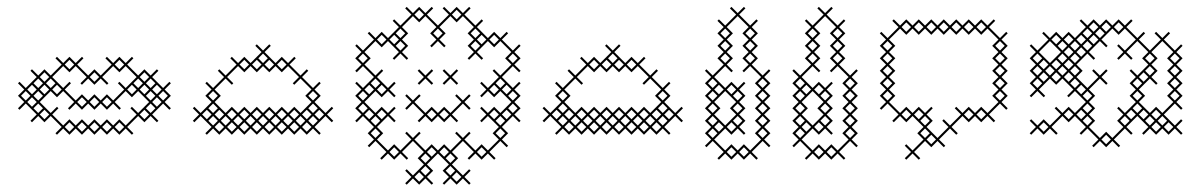

<svg xmlns="http://www.w3.org/2000/svg" viewBox="-20 -381 3433 549"><path d="M214.3 4.3 232.1 -13.6 250 4.3 267.9 -13.6 285.7 4.3 303.6 -13.6 321.4 4.3 339.3 -13.6 357.1 4.3 361.4 0 343.6 -17.9 375 -49.3 392.9 -31.4 410.7 -49.3 428.6 -31.4 432.9 -35.7 415 -53.6 446.4 -85 464.3 -67.1 468.6 -71.4 450.7 -89.3 468.6 -107.1 450.7 -125 468.6 -142.9 464.3 -147.1 446.4 -129.3 415 -160.7 432.9 -178.6 428.6 -182.9 410.7 -165 392.9 -182.9 375 -165 343.6 -196.4 361.4 -214.3 357.1 -218.6 339.3 -200.7 321.4 -218.6 303.6 -200.7 285.7 -218.6 281.4 -214.3 299.3 -196.4 267.9 -165 250 -182.9 232.1 -165 200.7 -196.4 218.6 -214.3 214.3 -218.6 196.4 -200.7 178.6 -218.6 160.7 -200.7 142.9 -218.6 138.6 -214.3 156.4 -196.4 125 -165 107.1 -182.9 89.3 -165 71.4 -182.9 67.1 -178.6 85 -160.7 53.6 -129.3 35.7 -147.1 31.4 -142.9 49.3 -125 31.4 -107.1 49.3 -89.3 31.4 -71.4 35.7 -67.1 53.6 -85 85 -53.6 67.1 -35.7 71.4 -31.4 89.3 -49.3 107.1 -31.4 125 -49.3 156.4 -17.9 138.6 0 142.9 4.3 160.7 -13.6 178.6 4.3 196.4 -13.6ZM250 -67.1 267.9 -85 285.7 -67.1 303.6 -85 321.4 -67.1 325.7 -71.4 307.9 -89.3 339.3 -120.7 357.1 -102.9 375 -120.7 406.4 -89.3 375 -57.9 357.1 -75.7 352.9 -71.4 370.7 -53.6 339.3 -22.1 321.4 -40 303.6 -22.1 285.7 -40 267.9 -22.1 250 -40 232.1 -22.1 214.3 -40 196.4 -22.1 178.6 -40 160.7 -22.1 129.3 -53.6 147.1 -71.4 142.9 -75.7 125 -57.9 93.6 -89.3 125 -120.7 142.9 -102.9 160.7 -120.7 192.1 -89.3 174.3 -71.4 178.6 -67.1 196.4 -85 214.3 -67.1 232.1 -85ZM392.9 -67.1 406.4 -53.6 392.9 -40 379.3 -53.6ZM75.7 -71.4 89.3 -85 102.9 -71.4 89.3 -57.9ZM75.7 -107.1 89.3 -120.7 102.9 -107.1 89.3 -93.6ZM111.4 -142.9 125 -156.4 138.6 -142.9 125 -129.3ZM71.4 -138.6 85 -125 71.4 -111.4 57.9 -125ZM160.7 -129.3 129.3 -160.7 160.7 -192.1 178.6 -174.3 196.4 -192.1 227.9 -160.7 210 -142.9 214.3 -138.6 232.1 -156.4 250 -138.6 267.9 -156.4 285.7 -138.6 290 -142.9 272.1 -160.7 303.6 -192.1 321.4 -174.3 339.3 -192.1 370.7 -160.7 339.3 -129.3 321.4 -147.1 317.1 -142.9 335 -125 303.6 -93.6 285.7 -111.4 267.9 -93.6 250 -111.4 232.1 -93.6 214.3 -111.4 196.4 -93.6 165 -125 182.9 -142.9 178.6 -147.1ZM107.1 -138.6 120.7 -125 107.1 -111.4 93.6 -125ZM397.1 -142.9 410.7 -156.4 424.3 -142.9 410.7 -129.3ZM357.1 -138.6 370.7 -125 357.1 -111.4 343.6 -125ZM392.9 -138.6 406.4 -125 392.9 -111.4 379.3 -125ZM428.6 -102.9 442.1 -89.3 428.6 -75.7 415 -89.3ZM397.1 -107.1 410.7 -120.7 424.3 -107.1 410.7 -93.6ZM71.4 -102.9 85 -89.3 71.4 -75.7 57.9 -89.3ZM432.9 -107.1 446.4 -120.7 460 -107.1 446.4 -93.6ZM40 -107.1 53.6 -120.7 67.1 -107.1 53.6 -93.6ZM75.7 -142.9 89.3 -156.4 102.9 -142.9 89.3 -129.3ZM93.6 -53.6 107.1 -67.1 120.7 -53.6 107.1 -40ZM93.6 -160.7 107.1 -174.3 120.7 -160.7 107.1 -147.1ZM129.3 -125 142.9 -138.6 156.4 -125 142.9 -111.4ZM165 -17.9 178.6 -31.4 192.1 -17.9 178.6 -4.3ZM165 -196.4 178.6 -210 192.1 -196.4 178.6 -182.9ZM200.7 -17.9 214.3 -31.4 227.9 -17.9 214.3 -4.3ZM200.7 -89.3 214.3 -102.9 227.9 -89.3 214.3 -75.7ZM236.4 -17.9 250 -31.4 263.6 -17.9 250 -4.3ZM236.4 -89.3 250 -102.9 263.6 -89.3 250 -75.7ZM236.4 -160.7 250 -174.3 263.6 -160.7 250 -147.1ZM272.1 -17.9 285.7 -31.4 299.3 -17.9 285.7 -4.3ZM272.1 -89.3 285.7 -102.9 299.3 -89.3 285.7 -75.7ZM307.9 -17.9 321.4 -31.4 335 -17.9 321.4 -4.3ZM307.9 -196.4 321.4 -210 335 -196.4 321.4 -182.9ZM361.4 -142.9 375 -156.4 388.6 -142.9 375 -129.3ZM379.3 -160.7 392.9 -174.3 406.4 -160.7 392.9 -147.1ZM397.1 -71.4 410.7 -85 424.3 -71.4 410.7 -57.9ZM415 -125 428.6 -138.6 442.1 -125 428.6 -111.4Z M642.9 4.3 660.7 -13.6 678.6 4.3 696.4 -13.6 714.3 4.3 732.1 -13.6 750 4.3 767.9 -13.6 785.7 4.3 803.6 -13.6 821.4 4.3 839.3 -13.6 857.1 4.3 875 -13.6 892.9 4.3 897.1 0 879.3 -17.9 910.7 -49.3 928.6 -31.4 932.9 -35.7 915 -53.6 932.9 -71.4 928.6 -75.7 910.7 -57.9 879.3 -89.3 897.1 -107.1 879.3 -125 897.1 -142.9 892.9 -147.1 875 -129.3 843.6 -160.7 861.4 -178.6 857.1 -182.9 839.3 -165 807.9 -196.4 825.7 -214.3 821.4 -218.6 803.6 -200.7 785.7 -218.6 767.9 -200.7 736.4 -232.1 754.3 -250 750 -254.3 732.1 -236.4 714.3 -254.3 710 -250 727.9 -232.1 696.4 -200.7 678.6 -218.6 660.7 -200.7 642.9 -218.6 638.6 -214.3 656.4 -196.4 625 -165 607.1 -182.9 602.9 -178.6 620.7 -160.7 589.3 -129.3 571.4 -147.1 567.1 -142.9 585 -125 567.1 -107.1 585 -89.3 553.6 -57.9 535.7 -75.7 531.4 -71.4 549.3 -53.6 531.4 -35.7 535.7 -31.4 553.6 -49.3 585 -17.9 567.1 0 571.4 4.3 589.3 -13.6 607.1 4.3 625 -13.6ZM575.7 -35.7 589.3 -49.3 602.9 -35.7 589.3 -22.1ZM611.4 -35.7 625 -49.3 638.6 -35.7 625 -22.1ZM647.1 -35.7 660.7 -49.3 674.3 -35.7 660.7 -22.1ZM607.1 -31.4 620.7 -17.9 607.1 -4.3 593.6 -17.9ZM682.9 -35.7 696.4 -49.3 710 -35.7 696.4 -22.1ZM642.9 -31.4 656.4 -17.9 642.9 -4.3 629.3 -17.9ZM718.6 -35.7 732.1 -49.3 745.7 -35.7 732.1 -22.1ZM678.6 -31.4 692.1 -17.9 678.6 -4.3 665 -17.9ZM754.3 -35.7 767.9 -49.3 781.4 -35.7 767.9 -22.1ZM714.3 -31.4 727.9 -17.9 714.3 -4.3 700.7 -17.9ZM790 -35.7 803.6 -49.3 817.1 -35.7 803.6 -22.1ZM750 -31.4 763.6 -17.9 750 -4.3 736.4 -17.9ZM825.7 -35.7 839.3 -49.3 852.9 -35.7 839.3 -22.1ZM785.7 -31.4 799.3 -17.9 785.7 -4.3 772.1 -17.9ZM861.4 -35.7 875 -49.3 888.6 -35.7 875 -22.1ZM821.4 -31.4 835 -17.9 821.4 -4.3 807.9 -17.9ZM857.1 -31.4 870.7 -17.9 857.1 -4.3 843.6 -17.9ZM625 -57.9 593.6 -89.3 611.4 -107.1 593.6 -125 625 -156.4 642.9 -138.6 647.1 -142.9 629.3 -160.7 660.7 -192.1 678.6 -174.3 696.4 -192.1 714.3 -174.3 732.1 -192.1 750 -174.3 767.9 -192.1 785.7 -174.3 803.6 -192.1 835 -160.7 817.1 -142.9 821.4 -138.6 839.3 -156.4 870.7 -125 852.9 -107.1 870.7 -89.3 839.3 -57.9 821.4 -75.7 803.6 -57.9 785.7 -75.7 767.9 -57.9 750 -75.7 732.1 -57.9 714.3 -75.7 696.4 -57.9 678.6 -75.7 660.7 -57.9 642.9 -75.7ZM571.4 -67.1 585 -53.6 571.4 -40 557.9 -53.6ZM857.1 -67.1 870.7 -53.6 857.1 -40 843.6 -53.6ZM714.3 -210 727.9 -196.4 714.3 -182.9 700.7 -196.4ZM575.7 -71.4 589.3 -85 602.9 -71.4 589.3 -57.9ZM575.7 -107.1 589.3 -120.7 602.9 -107.1 589.3 -93.6ZM593.6 -53.6 607.1 -67.1 620.7 -53.6 607.1 -40ZM629.3 -53.6 642.9 -67.1 656.4 -53.6 642.9 -40ZM665 -53.6 678.6 -67.1 692.1 -53.6 678.6 -40ZM665 -196.4 678.6 -210 692.1 -196.4 678.6 -182.9ZM700.7 -53.6 714.3 -67.1 727.9 -53.6 714.3 -40ZM718.6 -214.3 732.1 -227.9 745.7 -214.3 732.1 -200.7ZM736.4 -53.6 750 -67.1 763.6 -53.6 750 -40ZM736.4 -196.4 750 -210 763.6 -196.4 750 -182.9ZM772.1 -53.6 785.7 -67.1 799.3 -53.6 785.7 -40ZM772.1 -196.4 785.7 -210 799.3 -196.4 785.7 -182.9ZM807.9 -53.6 821.4 -67.1 835 -53.6 821.4 -40ZM861.4 -71.4 875 -85 888.6 -71.4 875 -57.9ZM861.4 -107.1 875 -120.7 888.6 -107.1 875 -93.6ZM879.3 -53.6 892.9 -67.1 906.4 -53.6 892.9 -40Z M1196.4 49.3 1165 17.9 1182.9 0 1178.6 -4.3 1160.7 13.6 1142.9 -4.3 1138.6 0 1156.4 17.9 1125 49.3 1107.1 31.4 1089.3 49.3 1057.9 17.9 1075.7 0 1057.9 -17.9 1089.3 -49.3 1107.1 -31.4 1111.4 -35.7 1093.6 -53.6 1111.4 -71.4 1107.1 -75.7 1089.3 -57.9 1071.4 -75.7 1053.6 -57.9 1022.1 -89.3 1053.6 -120.7 1071.4 -102.9 1089.3 -120.7 1107.1 -102.9 1111.4 -107.1 1093.6 -125 1111.4 -142.9 1107.1 -147.1 1089.3 -129.3 1057.9 -160.7 1075.7 -178.6 1071.4 -182.9 1053.6 -165 1022.1 -196.4 1040 -214.3 1022.1 -232.1 1053.6 -263.6 1071.4 -245.7 1089.3 -263.6 1120.7 -232.1 1102.9 -214.3 1107.1 -210 1125 -227.9 1142.9 -210 1147.1 -214.3 1129.3 -232.1 1147.1 -250 1129.3 -267.9 1147.1 -285.7 1129.3 -303.6 1160.7 -335 1178.6 -317.1 1196.4 -335 1227.9 -303.6 1210 -285.7 1227.9 -267.9 1210 -250 1214.3 -245.7 1232.1 -263.6 1250 -245.7 1254.3 -250 1236.4 -267.9 1254.3 -285.7 1236.4 -303.6 1267.9 -335 1285.7 -317.1 1303.6 -335 1335 -303.6 1317.1 -285.7 1335 -267.9 1317.1 -250 1335 -232.1 1317.1 -214.3 1321.4 -210 1339.3 -227.9 1357.1 -210 1361.4 -214.3 1343.6 -232.1 1375 -263.6 1392.9 -245.7 1410.7 -263.6 1442.1 -232.1 1424.3 -214.3 1442.1 -196.4 1410.7 -165 1392.9 -182.9 1388.6 -178.6 1406.4 -160.7 1375 -129.3 1357.1 -147.1 1352.9 -142.9 1370.7 -125 1352.9 -107.1 1357.1 -102.9 1375 -120.7 1392.9 -102.9 1410.7 -120.7 1442.1 -89.3 1410.7 -57.9 1392.9 -75.7 1375 -57.9 1357.1 -75.7 1352.9 -71.4 1370.7 -53.6 1352.9 -35.7 1357.1 -31.4 1375 -49.3 1406.4 -17.9 1388.6 0 1406.4 17.9 1375 49.3 1357.1 31.4 1339.3 49.3 1307.9 17.9 1325.7 0 1321.4 -4.3 1303.6 13.6 1285.7 -4.3 1281.4 0 1299.3 17.9 1267.9 49.3 1250 31.4 1232.1 49.3 1214.3 31.4ZM1129.3 53.6 1160.7 22.1 1192.1 53.6 1174.3 71.4 1192.1 89.3 1160.7 120.7 1142.9 102.9 1138.6 107.1 1156.4 125 1138.6 142.9 1142.9 147.1 1160.7 129.3 1178.6 147.1 1196.4 129.3 1214.3 147.1 1218.6 142.9 1200.7 125 1218.6 107.1 1200.7 89.3 1232.1 57.9 1263.6 89.3 1245.7 107.1 1263.6 125 1245.7 142.9 1250 147.1 1267.9 129.3 1285.7 147.1 1303.6 129.3 1321.4 147.1 1325.7 142.9 1307.9 125 1325.7 107.1 1321.4 102.9 1303.6 120.7 1272.1 89.3 1290 71.4 1272.1 53.6 1303.6 22.1 1335 53.6 1317.1 71.4 1321.4 75.7 1339.3 57.9 1357.1 75.7 1375 57.9 1392.9 75.7 1397.1 71.4 1379.3 53.6 1410.7 22.1 1428.6 40 1432.9 35.7 1415 17.9 1432.9 0 1415 -17.9 1446.4 -49.3 1464.3 -31.4 1468.6 -35.7 1450.7 -53.6 1468.6 -71.4 1450.7 -89.3 1468.6 -107.1 1450.7 -125 1468.6 -142.9 1464.3 -147.1 1446.4 -129.3 1415 -160.7 1446.4 -192.1 1464.3 -174.3 1468.6 -178.6 1450.7 -196.4 1468.6 -214.3 1450.7 -232.1 1468.6 -250 1464.3 -254.3 1446.4 -236.4 1415 -267.9 1432.9 -285.7 1428.6 -290 1410.7 -272.1 1392.9 -290 1375 -272.1 1343.6 -303.6 1361.4 -321.4 1357.1 -325.7 1339.3 -307.9 1307.9 -339.3 1325.7 -357.1 1321.4 -361.4 1303.6 -343.6 1285.7 -361.4 1267.9 -343.6 1250 -361.4 1245.7 -357.1 1263.6 -339.3 1232.1 -307.9 1200.7 -339.3 1218.6 -357.1 1214.3 -361.4 1196.4 -343.6 1178.6 -361.4 1160.7 -343.6 1142.9 -361.4 1138.6 -357.1 1156.4 -339.3 1125 -307.9 1107.1 -325.7 1102.9 -321.4 1120.7 -303.6 1089.3 -272.1 1071.4 -290 1053.6 -272.1 1035.7 -290 1031.4 -285.7 1049.3 -267.9 1017.9 -236.4 1000 -254.3 995.7 -250 1013.6 -232.1 995.7 -214.3 1013.6 -196.4 995.7 -178.6 1000 -174.3 1017.9 -192.1 1049.3 -160.7 1017.9 -129.3 1000 -147.1 995.7 -142.9 1013.6 -125 995.7 -107.1 1013.6 -89.3 995.7 -71.4 1013.6 -53.6 995.7 -35.7 1000 -31.4 1017.9 -49.3 1049.3 -17.9 1031.4 0 1049.3 17.9 1031.4 35.7 1035.7 40 1053.6 22.1 1085 53.6 1067.1 71.4 1071.4 75.7 1089.3 57.9 1107.1 75.7 1125 57.9 1142.9 75.7 1147.1 71.4ZM1040 -35.7 1053.6 -49.3 1067.1 -35.7 1053.6 -22.1ZM1035.7 -138.6 1049.3 -125 1035.7 -111.4 1022.1 -125ZM1107.1 -281.4 1120.7 -267.9 1107.1 -254.3 1093.6 -267.9ZM1111.4 -250 1125 -263.6 1138.6 -250 1125 -236.4ZM1392.9 -138.6 1406.4 -125 1392.9 -111.4 1379.3 -125ZM1432.9 -107.1 1446.4 -120.7 1460 -107.1 1446.4 -93.6ZM1428.6 -67.1 1442.1 -53.6 1428.6 -40 1415 -53.6ZM1397.1 -35.7 1410.7 -49.3 1424.3 -35.7 1410.7 -22.1ZM1254.3 71.4 1267.9 57.9 1281.4 71.4 1267.9 85ZM1178.6 111.4 1192.1 125 1178.6 138.6 1165 125ZM1196.4 -57.9 1165 -89.3 1182.9 -107.1 1178.6 -111.4 1160.7 -93.6 1142.9 -111.4 1138.6 -107.1 1156.4 -89.3 1138.6 -71.4 1142.9 -67.1 1160.7 -85 1192.1 -53.6 1174.3 -35.7 1178.6 -31.4 1196.4 -49.3 1214.3 -31.4 1232.1 -49.3 1250 -31.4 1267.9 -49.3 1285.7 -31.4 1290 -35.7 1272.1 -53.6 1303.6 -85 1321.4 -67.1 1325.7 -71.4 1307.9 -89.3 1325.7 -107.1 1321.4 -111.4 1303.6 -93.6 1285.7 -111.4 1281.4 -107.1 1299.3 -89.3 1267.9 -57.9 1250 -75.7 1232.1 -57.9 1214.3 -75.7ZM1218.6 -142.9 1200.7 -160.7 1218.6 -178.6 1214.3 -182.9 1196.4 -165 1178.6 -182.9 1174.3 -178.6 1192.1 -160.7 1174.3 -142.9 1178.6 -138.6 1196.4 -156.4 1214.3 -138.6ZM1290 -142.9 1272.1 -160.7 1290 -178.6 1285.7 -182.9 1267.9 -165 1250 -182.9 1245.7 -178.6 1263.6 -160.7 1245.7 -142.9 1250 -138.6 1267.9 -156.4 1285.7 -138.6ZM1004.3 -71.4 1017.9 -85 1031.4 -71.4 1017.9 -57.9ZM1004.3 -107.1 1017.9 -120.7 1031.4 -107.1 1017.9 -93.6ZM1004.3 -214.3 1017.9 -227.9 1031.4 -214.3 1017.9 -200.7ZM1022.1 -53.6 1035.7 -67.1 1049.3 -53.6 1035.7 -40ZM1040 0 1053.6 -13.6 1067.1 0 1053.6 13.6ZM1040 -142.9 1053.6 -156.4 1067.1 -142.9 1053.6 -129.3ZM1057.9 -53.6 1071.4 -67.1 1085 -53.6 1071.4 -40ZM1057.9 -125 1071.4 -138.6 1085 -125 1071.4 -111.4ZM1057.9 -267.9 1071.4 -281.4 1085 -267.9 1071.4 -254.3ZM1093.6 53.6 1107.1 40 1120.7 53.6 1107.1 67.1ZM1111.4 -285.7 1125 -299.3 1138.6 -285.7 1125 -272.1ZM1165 -339.3 1178.6 -352.9 1192.1 -339.3 1178.6 -325.7ZM1182.9 107.1 1196.4 93.6 1210 107.1 1196.4 120.7ZM1182.9 71.4 1196.4 57.9 1210 71.4 1196.4 85ZM1200.7 53.6 1214.3 40 1227.9 53.6 1214.3 67.1ZM1200.7 -53.6 1214.3 -67.1 1227.9 -53.6 1214.3 -40ZM1218.6 -285.7 1232.1 -299.3 1245.7 -285.7 1232.1 -272.1ZM1236.4 53.6 1250 40 1263.6 53.6 1250 67.1ZM1236.4 -53.6 1250 -67.1 1263.6 -53.6 1250 -40ZM1254.3 107.1 1267.9 93.6 1281.4 107.1 1267.9 120.7ZM1272.1 125 1285.7 111.4 1299.3 125 1285.7 138.6ZM1272.1 -339.3 1285.7 -352.9 1299.3 -339.3 1285.7 -325.7ZM1325.7 -250 1339.3 -263.6 1352.9 -250 1339.3 -236.4ZM1325.7 -285.7 1339.3 -299.3 1352.9 -285.7 1339.3 -272.1ZM1343.6 53.6 1357.1 40 1370.7 53.6 1357.1 67.1ZM1343.6 -267.9 1357.1 -281.4 1370.7 -267.9 1357.1 -254.3ZM1379.3 -53.6 1392.9 -67.1 1406.4 -53.6 1392.9 -40ZM1379.3 -267.9 1392.9 -281.4 1406.4 -267.9 1392.9 -254.3ZM1397.1 0 1410.7 -13.6 1424.3 0 1410.7 13.6ZM1397.1 -142.9 1410.7 -156.4 1424.3 -142.9 1410.7 -129.3ZM1415 -125 1428.6 -138.6 1442.1 -125 1428.6 -111.4ZM1432.9 -71.4 1446.4 -85 1460 -71.4 1446.4 -57.9ZM1432.9 -214.3 1446.4 -227.9 1460 -214.3 1446.4 -200.7Z M1642.9 4.3 1660.7 -13.6 1678.6 4.3 1696.4 -13.6 1714.3 4.3 1732.1 -13.6 1750 4.3 1767.9 -13.6 1785.7 4.3 1803.6 -13.6 1821.4 4.3 1839.3 -13.6 1857.1 4.3 1875 -13.6 1892.9 4.3 1897.1 0 1879.3 -17.9 1910.7 -49.3 1928.6 -31.4 1932.9 -35.7 1915 -53.6 1932.9 -71.4 1928.6 -75.7 1910.7 -57.9 1879.3 -89.3 1897.1 -107.1 1879.3 -125 1897.1 -142.9 1892.9 -147.1 1875 -129.3 1843.6 -160.7 1861.4 -178.6 1857.1 -182.9 1839.3 -165 1807.9 -196.4 1825.7 -214.3 1821.4 -218.6 1803.6 -200.7 1785.7 -218.6 1767.9 -200.7 1736.4 -232.1 1754.3 -250 1750 -254.3 1732.1 -236.4 1714.3 -254.3 1710 -250 1727.9 -232.1 1696.4 -200.7 1678.6 -218.6 1660.7 -200.7 1642.9 -218.6 1638.6 -214.3 1656.4 -196.4 1625 -165 1607.1 -182.9 1602.9 -178.6 1620.7 -160.7 1589.3 -129.3 1571.4 -147.1 1567.1 -142.9 1585 -125 1567.1 -107.1 1585 -89.3 1553.6 -57.9 1535.7 -75.7 1531.4 -71.4 1549.3 -53.6 1531.4 -35.7 1535.7 -31.4 1553.6 -49.3 1585 -17.9 1567.1 0 1571.4 4.3 1589.3 -13.6 1607.1 4.3 1625 -13.6ZM1575.7 -35.7 1589.3 -49.3 1602.9 -35.7 1589.3 -22.1ZM1611.4 -35.7 1625 -49.3 1638.6 -35.7 1625 -22.1ZM1647.1 -35.7 1660.7 -49.3 1674.3 -35.7 1660.7 -22.1ZM1607.1 -31.4 1620.7 -17.9 1607.1 -4.3 1593.6 -17.9ZM1682.9 -35.7 1696.4 -49.3 1710 -35.7 1696.4 -22.1ZM1642.9 -31.4 1656.4 -17.9 1642.9 -4.3 1629.3 -17.9ZM1718.6 -35.7 1732.1 -49.3 1745.7 -35.7 1732.1 -22.1ZM1678.6 -31.4 1692.1 -17.9 1678.6 -4.3 1665 -17.9ZM1754.3 -35.7 1767.9 -49.3 1781.4 -35.7 1767.9 -22.1ZM1714.3 -31.4 1727.9 -17.9 1714.3 -4.3 1700.7 -17.9ZM1790 -35.7 1803.6 -49.3 1817.1 -35.7 1803.6 -22.1ZM1750 -31.4 1763.6 -17.9 1750 -4.3 1736.4 -17.9ZM1825.7 -35.7 1839.3 -49.3 1852.9 -35.7 1839.3 -22.1ZM1785.7 -31.4 1799.3 -17.9 1785.7 -4.3 1772.1 -17.9ZM1861.4 -35.7 1875 -49.3 1888.6 -35.7 1875 -22.1ZM1821.4 -31.4 1835 -17.9 1821.4 -4.3 1807.9 -17.9ZM1857.1 -31.4 1870.7 -17.9 1857.1 -4.3 1843.6 -17.9ZM1625 -57.9 1593.6 -89.3 1611.4 -107.1 1593.6 -125 1625 -156.4 1642.9 -138.6 1647.1 -142.9 1629.3 -160.7 1660.7 -192.1 1678.6 -174.3 1696.4 -192.1 1714.3 -174.3 1732.1 -192.1 1750 -174.3 1767.9 -192.1 1785.7 -174.3 1803.6 -192.1 1835 -160.7 1817.1 -142.9 1821.4 -138.6 1839.3 -156.4 1870.7 -125 1852.9 -107.1 1870.7 -89.3 1839.3 -57.9 1821.4 -75.7 1803.6 -57.9 1785.7 -75.7 1767.9 -57.9 1750 -75.7 1732.1 -57.9 1714.3 -75.7 1696.4 -57.9 1678.6 -75.7 1660.7 -57.9 1642.9 -75.7ZM1571.4 -67.1 1585 -53.6 1571.4 -40 1557.9 -53.6ZM1857.1 -67.1 1870.7 -53.6 1857.1 -40 1843.6 -53.6ZM1714.3 -210 1727.9 -196.4 1714.3 -182.9 1700.7 -196.4ZM1575.7 -71.4 1589.3 -85 1602.9 -71.4 1589.3 -57.9ZM1575.7 -107.1 1589.3 -120.7 1602.9 -107.1 1589.3 -93.6ZM1593.6 -53.6 1607.1 -67.1 1620.7 -53.6 1607.1 -40ZM1629.3 -53.6 1642.9 -67.1 1656.4 -53.6 1642.9 -40ZM1665 -53.6 1678.6 -67.1 1692.1 -53.6 1678.6 -40ZM1665 -196.4 1678.6 -210 1692.1 -196.4 1678.6 -182.9ZM1700.7 -53.6 1714.3 -67.1 1727.9 -53.6 1714.3 -40ZM1718.6 -214.3 1732.1 -227.9 1745.7 -214.3 1732.1 -200.7ZM1736.4 -53.6 1750 -67.1 1763.6 -53.6 1750 -40ZM1736.4 -196.4 1750 -210 1763.6 -196.4 1750 -182.9ZM1772.1 -53.6 1785.7 -67.1 1799.3 -53.6 1785.7 -40ZM1772.1 -196.4 1785.7 -210 1799.3 -196.4 1785.7 -182.9ZM1807.9 -53.6 1821.4 -67.1 1835 -53.6 1821.4 -40ZM1861.4 -71.4 1875 -85 1888.6 -71.4 1875 -57.9ZM1861.4 -107.1 1875 -120.7 1888.6 -107.1 1875 -93.6ZM1879.3 -53.6 1892.9 -67.1 1906.4 -53.6 1892.9 -40Z M2182.9 35.7 2165 17.9 2182.9 0 2165 -17.9 2182.9 -35.7 2165 -53.6 2182.9 -71.4 2165 -89.3 2182.9 -107.1 2165 -125 2182.9 -142.9 2165 -160.7 2182.9 -178.6 2178.6 -182.9 2160.7 -165 2129.3 -196.4 2147.1 -214.3 2129.3 -232.1 2147.1 -250 2129.3 -267.9 2147.1 -285.7 2129.3 -303.6 2147.1 -321.4 2142.9 -325.7 2125 -307.9 2093.6 -339.3 2111.4 -357.1 2107.1 -361.4 2089.3 -343.6 2071.4 -361.4 2067.1 -357.1 2085 -339.3 2053.6 -307.9 2035.7 -325.7 2031.4 -321.4 2049.3 -303.6 2031.4 -285.7 2049.3 -267.9 2031.4 -250 2049.3 -232.1 2031.4 -214.3 2049.3 -196.4 2017.9 -165 2000 -182.9 1995.7 -178.6 2013.6 -160.7 1995.7 -142.9 2013.6 -125 1995.7 -107.1 2013.6 -89.3 1995.7 -71.4 2013.6 -53.6 1995.7 -35.7 2013.6 -17.9 1995.7 0 2013.6 17.9 1995.7 35.7 2000 40 2017.9 22.1 2049.3 53.6 2031.4 71.4 2035.7 75.7 2053.6 57.9 2071.4 75.7 2089.3 57.9 2107.1 75.7 2125 57.9 2142.9 75.7 2147.1 71.4 2129.3 53.6 2160.7 22.1 2178.6 40ZM2138.6 0 2156.4 17.9 2125 49.3 2107.1 31.4 2089.3 49.3 2071.4 31.4 2053.6 49.3 2022.1 17.9 2053.6 -13.6 2071.4 4.3 2089.3 -13.6 2107.1 4.3 2111.4 0 2093.6 -17.9 2111.4 -35.7 2093.6 -53.6 2111.4 -71.4 2093.6 -89.3 2111.4 -107.1 2093.6 -125 2111.4 -142.9 2107.1 -147.1 2089.3 -129.3 2071.4 -147.1 2053.6 -129.3 2022.1 -160.7 2053.6 -192.1 2071.4 -174.3 2075.7 -178.6 2057.9 -196.4 2075.7 -214.3 2057.9 -232.1 2075.7 -250 2057.9 -267.9 2075.7 -285.7 2057.9 -303.6 2089.3 -335 2120.7 -303.6 2102.9 -285.7 2120.7 -267.9 2102.9 -250 2120.7 -232.1 2102.9 -214.3 2120.7 -196.4 2102.9 -178.6 2107.1 -174.3 2125 -192.1 2156.4 -160.7 2138.6 -142.9 2156.4 -125 2138.6 -107.1 2156.4 -89.3 2138.6 -71.4 2156.4 -53.6 2138.6 -35.7 2156.4 -17.9ZM2053.6 -22.1 2022.1 -53.6 2040 -71.4 2022.1 -89.3 2053.6 -120.7 2085 -89.3 2067.1 -71.4 2085 -53.6ZM2075.7 -107.1 2089.3 -120.7 2102.9 -107.1 2089.3 -93.6ZM2071.4 -31.4 2085 -17.9 2071.4 -4.3 2057.9 -17.9ZM2004.3 0 2017.9 -13.6 2031.4 0 2017.9 13.6ZM2004.3 -35.7 2017.9 -49.3 2031.4 -35.7 2017.9 -22.1ZM2004.3 -71.4 2017.9 -85 2031.4 -71.4 2017.9 -57.9ZM2004.3 -107.1 2017.9 -120.7 2031.4 -107.1 2017.9 -93.6ZM2004.3 -142.9 2017.9 -156.4 2031.4 -142.9 2017.9 -129.3ZM2022.1 -17.9 2035.7 -31.4 2049.3 -17.9 2035.7 -4.3ZM2022.1 -125 2035.7 -138.6 2049.3 -125 2035.7 -111.4ZM2040 -214.3 2053.6 -227.9 2067.1 -214.3 2053.6 -200.7ZM2040 -250 2053.6 -263.6 2067.1 -250 2053.6 -236.4ZM2040 -285.7 2053.6 -299.3 2067.1 -285.7 2053.6 -272.1ZM2057.9 53.6 2071.4 40 2085 53.6 2071.4 67.1ZM2057.9 -125 2071.4 -138.6 2085 -125 2071.4 -111.4ZM2075.7 -35.7 2089.3 -49.3 2102.9 -35.7 2089.3 -22.1ZM2075.7 -71.4 2089.3 -85 2102.9 -71.4 2089.3 -57.9ZM2093.6 53.6 2107.1 40 2120.7 53.6 2107.1 67.1ZM2111.4 -214.3 2125 -227.9 2138.6 -214.3 2125 -200.7ZM2111.4 -250 2125 -263.6 2138.6 -250 2125 -236.4ZM2111.4 -285.7 2125 -299.3 2138.6 -285.7 2125 -272.1ZM2147.1 0 2160.7 -13.6 2174.3 0 2160.7 13.6ZM2147.1 -35.7 2160.7 -49.3 2174.3 -35.7 2160.7 -22.1ZM2147.1 -71.4 2160.7 -85 2174.3 -71.4 2160.7 -57.9ZM2147.1 -107.1 2160.7 -120.7 2174.3 -107.1 2160.7 -93.6ZM2147.1 -142.9 2160.7 -156.4 2174.3 -142.9 2160.7 -129.3Z M2432.9 35.7 2415 17.9 2432.9 0 2415 -17.9 2432.9 -35.7 2415 -53.6 2432.9 -71.4 2415 -89.3 2432.9 -107.1 2415 -125 2432.9 -142.9 2415 -160.7 2432.9 -178.6 2428.6 -182.9 2410.7 -165 2379.3 -196.4 2397.1 -214.3 2379.3 -232.1 2397.1 -250 2379.3 -267.9 2397.1 -285.7 2379.3 -303.6 2397.1 -321.4 2392.9 -325.7 2375 -307.9 2343.6 -339.3 2361.4 -357.1 2357.1 -361.4 2339.3 -343.6 2321.4 -361.4 2317.1 -357.1 2335 -339.3 2303.6 -307.9 2285.7 -325.7 2281.4 -321.4 2299.3 -303.6 2281.4 -285.7 2299.3 -267.9 2281.4 -250 2299.3 -232.1 2281.4 -214.3 2299.3 -196.4 2267.9 -165 2250 -182.9 2245.7 -178.6 2263.6 -160.7 2245.7 -142.9 2263.6 -125 2245.7 -107.1 2263.6 -89.3 2245.7 -71.4 2263.6 -53.6 2245.7 -35.7 2263.6 -17.9 2245.7 0 2263.6 17.9 2245.7 35.7 2250 40 2267.9 22.1 2299.3 53.6 2281.4 71.4 2285.7 75.7 2303.6 57.9 2321.4 75.7 2339.3 57.9 2357.1 75.7 2375 57.9 2392.9 75.7 2397.1 71.4 2379.3 53.6 2410.7 22.1 2428.6 40ZM2388.6 0 2406.4 17.9 2375 49.3 2357.1 31.4 2339.3 49.3 2321.4 31.4 2303.6 49.3 2272.1 17.9 2303.6 -13.6 2321.4 4.3 2339.3 -13.6 2357.1 4.3 2361.4 0 2343.6 -17.9 2361.4 -35.7 2343.6 -53.6 2361.4 -71.4 2343.6 -89.3 2361.4 -107.1 2343.6 -125 2361.4 -142.9 2357.1 -147.1 2339.3 -129.3 2321.4 -147.1 2303.6 -129.3 2272.1 -160.7 2303.6 -192.1 2321.4 -174.3 2325.7 -178.6 2307.9 -196.4 2325.7 -214.3 2307.9 -232.1 2325.7 -250 2307.9 -267.9 2325.7 -285.7 2307.9 -303.6 2339.3 -335 2370.7 -303.6 2352.9 -285.7 2370.7 -267.9 2352.9 -250 2370.7 -232.1 2352.9 -214.3 2370.7 -196.4 2352.9 -178.6 2357.1 -174.3 2375 -192.1 2406.4 -160.7 2388.6 -142.9 2406.4 -125 2388.6 -107.1 2406.4 -89.3 2388.6 -71.4 2406.4 -53.6 2388.6 -35.7 2406.4 -17.9ZM2303.6 -22.1 2272.1 -53.6 2290 -71.4 2272.1 -89.3 2303.6 -120.7 2335 -89.3 2317.1 -71.4 2335 -53.6ZM2325.7 -107.1 2339.3 -120.7 2352.9 -107.1 2339.3 -93.6ZM2321.4 -31.4 2335 -17.9 2321.4 -4.3 2307.9 -17.9ZM2254.3 0 2267.9 -13.6 2281.4 0 2267.9 13.6ZM2254.3 -35.7 2267.9 -49.3 2281.4 -35.7 2267.9 -22.1ZM2254.3 -71.4 2267.9 -85 2281.4 -71.4 2267.9 -57.9ZM2254.3 -107.1 2267.9 -120.7 2281.4 -107.1 2267.9 -93.6ZM2254.3 -142.9 2267.9 -156.4 2281.4 -142.9 2267.9 -129.3ZM2272.1 -17.9 2285.7 -31.4 2299.3 -17.9 2285.7 -4.3ZM2272.1 -125 2285.7 -138.6 2299.3 -125 2285.7 -111.4ZM2290 -214.3 2303.6 -227.9 2317.1 -214.3 2303.6 -200.7ZM2290 -250 2303.6 -263.6 2317.1 -250 2303.6 -236.4ZM2290 -285.7 2303.6 -299.3 2317.1 -285.7 2303.6 -272.1ZM2307.9 53.6 2321.4 40 2335 53.6 2321.4 67.1ZM2307.9 -125 2321.4 -138.6 2335 -125 2321.4 -111.4ZM2325.7 -35.7 2339.3 -49.3 2352.9 -35.7 2339.3 -22.1ZM2325.7 -71.4 2339.3 -85 2352.9 -71.4 2339.3 -57.9ZM2343.6 53.6 2357.1 40 2370.7 53.6 2357.1 67.1ZM2361.4 -214.3 2375 -227.9 2388.6 -214.3 2375 -200.7ZM2361.4 -250 2375 -263.6 2388.6 -250 2375 -236.4ZM2361.4 -285.7 2375 -299.3 2388.6 -285.7 2375 -272.1ZM2397.1 0 2410.7 -13.6 2424.3 0 2410.7 13.6ZM2397.1 -35.7 2410.7 -49.3 2424.3 -35.7 2410.7 -22.1ZM2397.1 -71.4 2410.7 -85 2424.3 -71.4 2410.7 -57.9ZM2397.1 -107.1 2410.7 -120.7 2424.3 -107.1 2410.7 -93.6ZM2397.1 -142.9 2410.7 -156.4 2424.3 -142.9 2410.7 -129.3Z M2611.4 71.4 2593.6 53.6 2625 22.1 2642.9 40 2660.7 22.1 2678.6 40 2682.9 35.7 2665 17.9 2696.4 -13.6 2714.3 4.3 2718.6 0 2700.7 -17.9 2732.1 -49.3 2750 -31.4 2767.9 -49.3 2785.7 -31.4 2803.6 -49.3 2821.4 -31.4 2825.7 -35.7 2807.9 -53.6 2839.3 -85 2857.1 -67.1 2861.4 -71.4 2843.6 -89.3 2861.4 -107.1 2843.6 -125 2861.4 -142.9 2843.6 -160.7 2861.4 -178.6 2843.6 -196.4 2861.4 -214.3 2843.6 -232.1 2861.4 -250 2843.6 -267.9 2861.4 -285.7 2857.1 -290 2839.3 -272.1 2807.9 -303.6 2825.7 -321.4 2821.4 -325.7 2803.6 -307.9 2785.7 -325.7 2767.9 -307.9 2750 -325.7 2732.1 -307.9 2714.3 -325.7 2696.4 -307.9 2678.6 -325.7 2660.7 -307.9 2642.9 -325.7 2625 -307.9 2607.1 -325.7 2589.3 -307.9 2571.4 -325.7 2553.6 -307.9 2535.7 -325.7 2531.4 -321.4 2549.3 -303.6 2517.9 -272.1 2500 -290 2495.7 -285.7 2513.6 -267.9 2495.7 -250 2513.6 -232.1 2495.7 -214.3 2513.6 -196.4 2495.7 -178.6 2513.6 -160.7 2495.7 -142.9 2513.6 -125 2495.7 -107.1 2513.6 -89.3 2495.7 -71.4 2500 -67.1 2517.9 -85 2549.3 -53.6 2531.4 -35.7 2535.7 -31.4 2553.6 -49.3 2571.4 -31.4 2589.3 -49.3 2620.7 -17.9 2602.9 0 2620.7 17.9 2589.3 49.3 2571.4 31.4 2567.1 35.7 2585 53.6 2567.1 71.4 2571.4 75.7 2589.3 57.9 2607.1 75.7ZM2660.7 13.6 2629.3 -17.9 2647.1 -35.7 2629.3 -53.6 2647.1 -71.4 2642.9 -75.7 2625 -57.9 2607.1 -75.7 2589.3 -57.9 2571.4 -75.7 2553.6 -57.9 2522.1 -89.3 2540 -107.1 2522.1 -125 2540 -142.9 2522.1 -160.7 2540 -178.6 2522.1 -196.4 2540 -214.3 2522.1 -232.1 2540 -250 2522.1 -267.9 2553.6 -299.3 2571.4 -281.4 2589.3 -299.3 2607.1 -281.4 2625 -299.3 2642.9 -281.4 2660.7 -299.3 2678.6 -281.4 2696.4 -299.3 2714.3 -281.4 2732.1 -299.3 2750 -281.4 2767.9 -299.3 2785.7 -281.4 2803.6 -299.3 2835 -267.9 2817.1 -250 2835 -232.1 2817.1 -214.3 2835 -196.4 2817.1 -178.6 2835 -160.7 2817.1 -142.9 2835 -125 2817.1 -107.1 2835 -89.3 2803.6 -57.9 2785.7 -75.7 2767.9 -57.9 2750 -75.7 2732.1 -57.9 2714.3 -75.7 2710 -71.4 2727.9 -53.6 2696.4 -22.1 2678.6 -40 2674.3 -35.7 2692.1 -17.9ZM2611.4 -35.7 2625 -49.3 2638.6 -35.7 2625 -22.1ZM2504.3 -107.1 2517.9 -120.7 2531.4 -107.1 2517.9 -93.6ZM2504.3 -142.9 2517.9 -156.4 2531.4 -142.9 2517.9 -129.3ZM2504.3 -178.6 2517.9 -192.1 2531.4 -178.6 2517.9 -165ZM2504.3 -214.3 2517.9 -227.9 2531.4 -214.3 2517.9 -200.7ZM2504.3 -250 2517.9 -263.6 2531.4 -250 2517.9 -236.4ZM2557.9 -53.6 2571.4 -67.1 2585 -53.6 2571.4 -40ZM2557.9 -303.6 2571.4 -317.1 2585 -303.6 2571.4 -290ZM2593.6 -53.6 2607.1 -67.1 2620.7 -53.6 2607.1 -40ZM2593.6 -303.6 2607.1 -317.1 2620.7 -303.6 2607.1 -290ZM2611.4 0 2625 -13.6 2638.6 0 2625 13.6ZM2629.3 17.9 2642.9 4.3 2656.4 17.9 2642.9 31.4ZM2629.3 -303.6 2642.9 -317.1 2656.4 -303.6 2642.9 -290ZM2665 -303.6 2678.6 -317.1 2692.1 -303.6 2678.6 -290ZM2700.7 -303.6 2714.3 -317.1 2727.9 -303.6 2714.3 -290ZM2736.4 -53.6 2750 -67.1 2763.6 -53.6 2750 -40ZM2736.4 -303.6 2750 -317.1 2763.6 -303.6 2750 -290ZM2772.1 -53.6 2785.7 -67.1 2799.3 -53.6 2785.7 -40ZM2772.1 -303.6 2785.7 -317.1 2799.3 -303.6 2785.7 -290ZM2825.7 -107.1 2839.3 -120.7 2852.9 -107.1 2839.3 -93.6ZM2825.7 -142.9 2839.3 -156.4 2852.9 -142.9 2839.3 -129.3ZM2825.7 -178.6 2839.3 -192.1 2852.9 -178.6 2839.3 -165ZM2825.7 -214.3 2839.3 -227.9 2852.9 -214.3 2839.3 -200.7ZM2825.7 -250 2839.3 -263.6 2852.9 -250 2839.3 -236.4Z M2964.3 4.3 2982.1 -13.6 3000 4.3 3004.3 0 2986.4 -17.9 3017.9 -49.3 3035.7 -31.4 3053.6 -49.3 3085 -17.9 3067.1 0 3071.4 4.3 3089.3 -13.6 3120.7 17.9 3102.9 35.7 3107.1 40 3125 22.1 3142.9 40 3160.7 22.1 3178.6 40 3182.9 35.7 3165 17.9 3196.4 -13.6 3214.3 4.3 3218.6 0 3200.7 -17.9 3232.1 -49.3 3263.6 -17.9 3245.7 0 3250 4.3 3267.9 -13.6 3285.7 4.3 3303.6 -13.6 3321.4 4.3 3339.3 -13.6 3357.1 4.3 3361.4 0 3343.6 -17.9 3361.4 -35.7 3357.1 -40 3339.3 -22.1 3307.9 -53.6 3339.3 -85 3357.1 -67.1 3361.4 -71.4 3343.6 -89.3 3361.4 -107.1 3343.6 -125 3361.4 -142.9 3343.6 -160.7 3361.4 -178.6 3343.6 -196.4 3361.4 -214.3 3343.6 -232.1 3361.4 -250 3357.1 -254.3 3339.3 -236.4 3307.9 -267.9 3325.7 -285.7 3321.4 -290 3303.6 -272.1 3285.7 -290 3281.4 -285.7 3299.3 -267.9 3267.9 -236.4 3236.4 -267.9 3254.3 -285.7 3250 -290 3232.1 -272.1 3200.7 -303.6 3218.6 -321.4 3214.3 -325.7 3196.4 -307.9 3178.6 -325.7 3160.7 -307.9 3142.9 -325.7 3125 -307.9 3107.1 -325.7 3089.3 -307.9 3071.4 -325.7 3067.1 -321.4 3085 -303.6 3053.6 -272.1 3035.7 -290 3017.9 -272.1 3000 -290 2982.1 -272.1 2964.3 -290 2960 -285.7 2977.9 -267.9 2946.4 -236.4 2928.6 -254.3 2924.3 -250 2942.1 -232.1 2924.3 -214.3 2942.1 -196.4 2924.3 -178.6 2942.1 -160.7 2924.3 -142.9 2942.1 -125 2924.3 -107.1 2928.6 -102.9 2946.4 -120.7 2964.3 -102.9 2968.6 -107.1 2950.7 -125 2982.1 -156.4 3000 -138.6 3017.9 -156.4 3049.3 -125 3031.4 -107.1 3035.7 -102.9 3053.6 -120.7 3085 -89.3 3053.6 -57.9 3035.7 -75.7 3017.9 -57.9 3000 -75.7 2995.7 -71.4 3013.6 -53.6 2982.1 -22.1 2964.3 -40 2946.4 -22.1 2928.6 -40 2924.3 -35.7 2942.1 -17.9 2924.3 0 2928.6 4.3 2946.4 -13.6ZM3075.7 -35.7 3089.3 -49.3 3102.9 -35.7 3089.3 -22.1ZM3111.4 -35.7 3093.6 -53.6 3111.4 -71.4 3093.6 -89.3 3111.4 -107.1 3093.6 -125 3125 -156.4 3142.9 -138.6 3147.1 -142.9 3129.3 -160.7 3147.1 -178.6 3142.9 -182.9 3125 -165 3107.1 -182.9 3102.9 -178.6 3120.7 -160.7 3089.3 -129.3 3057.9 -160.7 3075.7 -178.6 3057.9 -196.4 3089.3 -227.9 3107.1 -210 3111.4 -214.3 3093.6 -232.1 3125 -263.6 3142.9 -245.7 3147.1 -250 3129.3 -267.9 3160.7 -299.3 3178.6 -281.4 3196.4 -299.3 3227.9 -267.9 3196.4 -236.4 3178.6 -254.3 3174.3 -250 3192.1 -232.1 3174.3 -214.3 3178.6 -210 3196.4 -227.9 3214.3 -210 3218.6 -214.3 3200.7 -232.1 3232.1 -263.6 3263.6 -232.1 3245.7 -214.3 3263.6 -196.4 3232.1 -165 3214.3 -182.9 3210 -178.6 3227.9 -160.7 3210 -142.9 3227.9 -125 3210 -107.1 3227.9 -89.3 3196.4 -57.9 3178.6 -75.7 3174.3 -71.4 3192.1 -53.6 3174.3 -35.7 3192.1 -17.9 3160.7 13.6 3142.9 -4.3 3125 13.6 3093.6 -17.9ZM3254.3 -35.7 3267.9 -49.3 3281.4 -35.7 3267.9 -22.1ZM3290 -35.7 3303.6 -49.3 3317.1 -35.7 3303.6 -22.1ZM3285.7 -31.4 3299.3 -17.9 3285.7 -4.3 3272.1 -17.9ZM3317.1 -142.9 3335 -125 3317.1 -107.1 3335 -89.3 3303.6 -57.9 3285.7 -75.7 3267.9 -57.9 3236.4 -89.3 3254.3 -107.1 3236.4 -125 3267.9 -156.4 3285.7 -138.6 3290 -142.9 3272.1 -160.7 3290 -178.6 3272.1 -196.4 3290 -214.3 3272.1 -232.1 3303.6 -263.6 3335 -232.1 3317.1 -214.3 3335 -196.4 3317.1 -178.6 3335 -160.7ZM3250 -174.3 3263.6 -160.7 3250 -147.1 3236.4 -160.7ZM3071.4 -67.1 3085 -53.6 3071.4 -40 3057.9 -53.6ZM3075.7 -107.1 3089.3 -120.7 3102.9 -107.1 3089.3 -93.6ZM3040 -142.9 3053.6 -156.4 3067.1 -142.9 3053.6 -129.3ZM3040 -178.6 3053.6 -192.1 3067.1 -178.6 3053.6 -165ZM3000 -174.3 3013.6 -160.7 3000 -147.1 2986.4 -160.7ZM3035.7 -174.3 3049.3 -160.7 3035.7 -147.1 3022.1 -160.7ZM3035.7 -210 3049.3 -196.4 3035.7 -182.9 3022.1 -196.4ZM3040 -214.3 3053.6 -227.9 3067.1 -214.3 3053.6 -200.7ZM3000 -210 3013.6 -196.4 3000 -182.9 2986.4 -196.4ZM3075.7 -250 3089.3 -263.6 3102.9 -250 3089.3 -236.4ZM3035.7 -245.7 3049.3 -232.1 3035.7 -218.6 3022.1 -232.1ZM3071.4 -245.7 3085 -232.1 3071.4 -218.6 3057.9 -232.1ZM3111.4 -285.7 3125 -299.3 3138.6 -285.7 3125 -272.1ZM3071.4 -281.4 3085 -267.9 3071.4 -254.3 3057.9 -267.9ZM3107.1 -281.4 3120.7 -267.9 3107.1 -254.3 3093.6 -267.9ZM3040 -250 3053.6 -263.6 3067.1 -250 3053.6 -236.4ZM2982.1 -263.6 3013.6 -232.1 2982.1 -200.7 2950.7 -232.1ZM3004.3 -250 3017.9 -263.6 3031.4 -250 3017.9 -236.4ZM2968.6 -178.6 2982.1 -192.1 2995.7 -178.6 2982.1 -165ZM3004.3 -178.6 3017.9 -192.1 3031.4 -178.6 3017.9 -165ZM2964.3 -174.3 2977.9 -160.7 2964.3 -147.1 2950.7 -160.7ZM3214.3 -67.1 3227.9 -53.6 3214.3 -40 3200.7 -53.6ZM2932.9 -142.9 2946.4 -156.4 2960 -142.9 2946.4 -129.3ZM2932.9 -178.6 2946.4 -192.1 2960 -178.6 2946.4 -165ZM2932.9 -214.3 2946.4 -227.9 2960 -214.3 2946.4 -200.7ZM2950.7 -17.9 2964.3 -31.4 2977.9 -17.9 2964.3 -4.3ZM2950.7 -196.4 2964.3 -210 2977.9 -196.4 2964.3 -182.9ZM2986.4 -267.9 3000 -281.4 3013.6 -267.9 3000 -254.3ZM3004.3 -214.3 3017.9 -227.9 3031.4 -214.3 3017.9 -200.7ZM3022.1 -53.6 3035.7 -67.1 3049.3 -53.6 3035.7 -40ZM3022.1 -267.9 3035.7 -281.4 3049.3 -267.9 3035.7 -254.3ZM3057.9 -125 3071.4 -138.6 3085 -125 3071.4 -111.4ZM3075.7 -71.4 3089.3 -85 3102.9 -71.4 3089.3 -57.9ZM3075.7 -285.7 3089.3 -299.3 3102.9 -285.7 3089.3 -272.1ZM3093.6 -303.6 3107.1 -317.1 3120.7 -303.6 3107.1 -290ZM3129.3 17.9 3142.9 4.3 3156.4 17.9 3142.9 31.4ZM3129.3 -303.6 3142.9 -317.1 3156.4 -303.6 3142.9 -290ZM3165 -303.6 3178.6 -317.1 3192.1 -303.6 3178.6 -290ZM3182.9 -35.7 3196.4 -49.3 3210 -35.7 3196.4 -22.1ZM3218.6 -71.4 3232.1 -85 3245.7 -71.4 3232.1 -57.9ZM3218.6 -107.1 3232.1 -120.7 3245.7 -107.1 3232.1 -93.6ZM3218.6 -142.9 3232.1 -156.4 3245.7 -142.9 3232.1 -129.3ZM3236.4 -53.6 3250 -67.1 3263.6 -53.6 3250 -40ZM3254.3 -178.6 3267.9 -192.1 3281.4 -178.6 3267.9 -165ZM3254.3 -214.3 3267.9 -227.9 3281.4 -214.3 3267.9 -200.7ZM3272.1 -53.6 3285.7 -67.1 3299.3 -53.6 3285.7 -40ZM3307.9 -17.9 3321.4 -31.4 3335 -17.9 3321.4 -4.3ZM3325.7 -107.1 3339.3 -120.7 3352.9 -107.1 3339.3 -93.6ZM3325.7 -142.9 3339.3 -156.4 3352.9 -142.9 3339.3 -129.3ZM3325.7 -178.6 3339.3 -192.1 3352.9 -178.6 3339.3 -165ZM3325.7 -214.3 3339.3 -227.9 3352.9 -214.3 3339.3 -200.7Z"/></svg>

Font: Gossip Icons Low Cross Stitch
Style: Regular
Weight: 300
Designer: Deborah Khodanovich
Version: Version 1.001;Glyphs 3.3.1 (3343)